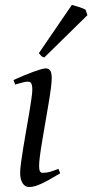

<svg xmlns="http://www.w3.org/2000/svg" viewBox="-20 -732 372 772"><path d="M222.2 -35.2Q199.2 -21.5 180.9 -11.2Q162.6 -1 147.5 6.1Q132.3 13.2 120.1 16.6Q107.9 20 97.2 20Q80.6 20 70.8 4.6Q61 -10.7 61 -37.1Q61 -51.8 64.7 -78.9Q68.4 -106 73.7 -138.9Q79.1 -171.9 85.4 -207.8Q91.8 -243.7 97.2 -276.1Q102.5 -308.6 106.2 -333.7Q109.9 -358.9 109.9 -371.1Q109.9 -382.3 108.4 -388.9Q106.9 -395.5 104.5 -398.7Q102.1 -401.9 98.1 -402.8Q94.2 -403.8 89.8 -403.8Q85.9 -403.8 77.9 -402.1Q69.8 -400.4 61.5 -397.9Q52.2 -395.5 41 -392.1L34.2 -410.2Q54.7 -419.4 75 -428Q95.2 -436.5 112.8 -442.9Q130.4 -449.2 143.6 -453.1Q156.7 -457 163.1 -457Q176.8 -457 182.4 -447.8Q188 -438.5 188 -416Q188 -401.9 184.3 -374.3Q180.7 -346.7 174.8 -312.5Q168.9 -278.3 162.6 -241Q156.2 -203.6 150.4 -169.4Q144.5 -135.3 140.9 -107.7Q137.2 -80.1 137.2 -65.9Q137.2 -50.8 140.4 -43.9Q143.6 -37.1 151.9 -37.1Q167 -37.1 180.9 -41Q194.8 -44.9 214.8 -53.2ZM331.5 -670.9 158.2 -501Q150.4 -502.9 146.7 -506.3Q143.1 -509.8 136.2 -518.1L269 -712.4Q273.9 -710.9 281.5 -708.7Q289.1 -706.5 297.4 -703.9Q305.7 -701.2 313 -698.2Q320.3 -695.3 324.2 -692.9Z"/></svg>

Font: Gentium Plus Viet
Style: Italic
Weight: 400
Italic angle: -8°
Designer: J. Victor Gaultney, Annie Olsen, Iska Routamaa, Becca Hirsbrunner
Foundry: SIL International
Version: Version 5.000